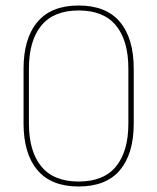

<svg xmlns="http://www.w3.org/2000/svg" viewBox="-20 -668 571 697"><path d="M265.5 9Q166 9 115.8 -50.5Q65.5 -110 65.5 -220V-418Q65.5 -528.5 115.8 -588.2Q166 -648 265.5 -648Q365.5 -648 415.5 -588.2Q465.5 -528.5 465.5 -418V-220Q465.5 -110 415.5 -50.5Q365.5 9 265.5 9ZM265.5 -9Q356.5 -9 401.2 -63.8Q446 -118.5 446 -219.5V-419Q446 -520.5 401.2 -575.2Q356.5 -630 265.5 -630Q175 -630 130 -575.2Q85 -520.5 85 -419V-219.5Q85 -118.5 130 -63.8Q175 -9 265.5 -9Z"/></svg>

Font: Anek Tamil Medium Thin
Style: Regular
Weight: 250
Version: Version 1.003